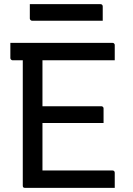

<svg xmlns="http://www.w3.org/2000/svg" viewBox="-20 -907 640 927"><path d="M30 -700H523Q527 -700 529 -698.5Q531 -697 532.5 -695Q534 -693 534 -689Q534 -669 534 -653Q534 -637 534 -616H41Q38 -616 35.5 -617.5Q33 -619 31.5 -621.5Q30 -624 30 -627Q30 -648 30 -664Q30 -680 30 -700ZM143 -394H469Q473 -394 475 -392.5Q477 -391 478.5 -389Q480 -387 480 -383Q480 -370 480 -358.5Q480 -347 480 -336Q480 -325 480 -313H143ZM101 0Q98 0 96 -0.5Q94 -1 92.5 -2.5Q91 -4 90.5 -6Q90 -8 90 -11Q90 -59 90 -119Q90 -179 90 -246.5Q90 -314 90 -384Q90 -454 90 -524.5Q90 -595 90 -659H192L185 -643Q185 -624 185 -601Q185 -578 185 -555Q185 -502 185 -443Q185 -384 185 -323Q185 -262 185 -201Q185 -140 185 -84H523Q528 -84 531 -81Q534 -78 534 -73Q534 -54 534 -36.5Q534 -19 534 0ZM124 -887H465Q470 -887 473 -884Q476 -881 476 -876Q476 -859 476 -842Q476 -825 476 -807H135Q132 -807 129.5 -808.5Q127 -810 125.5 -812.5Q124 -815 124 -818Q124 -836 124 -853Q124 -870 124 -887Z"/></svg>

Font: RecMonoLinear Nerd Font Mono
Style: Regular
Weight: 400
Monospace: yes
Version: Version 1.085; ttfautohint (v1.8.4.7-5d5b);Nerd Fonts 3.2.1